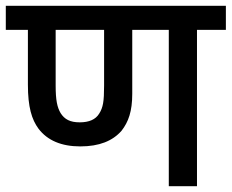

<svg xmlns="http://www.w3.org/2000/svg" viewBox="-20 -642 799 662"><path d="M758.8 -539.1V-622.1H0V-539.1H76.2V-350.1C76.2 -272.5 89.4 -230 112.8 -198.2C143.6 -157.7 191.9 -137.2 256.8 -137.2C322.8 -137.2 368.2 -156.2 398.9 -190.9C422.9 -221.7 436 -257.8 436 -318.8V-539.1H562V0H659.2V-539.1ZM254.9 -220.2C221.7 -220.2 202.6 -230.5 189 -252C177.2 -272 171.9 -296.4 171.9 -347.2V-539.1H338.9V-347.2C338.9 -319.8 337.9 -299.3 335.4 -285.6C333 -272 328.6 -260.3 321.8 -250C309.6 -230 287.1 -220.2 254.9 -220.2Z"/></svg>

Font: Noto Reveo Sans
Style: Regular
Weight: 500
Designer: Monotype Design Team
Foundry: Monotype Imaging Inc.
Version: Version 2.007